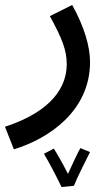

<svg xmlns="http://www.w3.org/2000/svg" viewBox="-48 -372 447 774"><path d="M8 230C149 187 315 75 315 -122C315 -184 292 -264 243 -352L153 -307C203 -216 221 -169 221 -113C221 -25 165 76 -28 139ZM200 382 250 377C263 343 304 263 315 241L276 225C268 238 244 289 226 329C209 295 181 245 169 227L129 248C150 282 185 350 200 382Z"/></svg>

Font: Noto Sans Arabic UI Md
Style: Regular
Weight: 500
Designer: Monotype Design Team, Nadine Chahine and Nizar Qandah
Foundry: Monotype Imaging Inc.
Version: Version 2.010